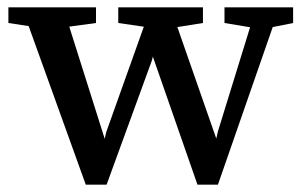

<svg xmlns="http://www.w3.org/2000/svg" viewBox="-20 -502 834 526"><path d="M215 4 40 -482H153L275 -96H261L271 -140L393 -482H447L581 -98H567L577 -142L682 -482H746L577 4H521L390 -372H405L396 -336L272 4ZM3 -439V-482H243V-439L133 -424H101ZM304 -439V-482H536V-439L442 -424H407ZM595 -439V-482H783V-439L708 -424H685Z"/></svg>

Font: Source Serif 4 18pt Medium
Style: Regular
Weight: 500
Designer: Frank Grießhammer
Foundry: Adobe Systems Incorporated
Version: Version 4.004;hotconv 1.0.116;makeotfexe 2.5.65601